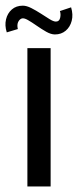

<svg xmlns="http://www.w3.org/2000/svg" viewBox="-39 -674 282 694"><path d="M60 -500H144V0H60ZM159.5 -549.5Q145.5 -549.5 128.2 -559.2Q111 -569 93.5 -581.2Q76 -593.5 61.5 -601.8Q47 -610 39 -607Q30.5 -603.5 26.2 -593.5Q22 -583.5 25.5 -569L-14.5 -557Q-22.5 -582 -17.2 -604Q-12 -626 3.8 -639.8Q19.5 -653.5 43.5 -653.5Q57 -653.5 74.2 -644.8Q91.5 -636 108.8 -624.8Q126 -613.5 140.2 -604.8Q154.5 -596 163 -596Q175.5 -596 178.5 -609.8Q181.5 -623.5 177.5 -634L218 -647.5Q226 -621 220.2 -598.8Q214.5 -576.5 198.5 -563Q182.5 -549.5 159.5 -549.5Z"/></svg>

Font: Urbanist Medium
Style: Regular
Weight: 500
Designer: Corey Hu
Foundry: Corey Hu
Version: Version 1.321; ttfautohint (v1.8.4.7-5d5b)